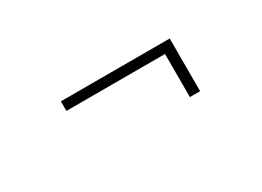

<svg xmlns="http://www.w3.org/2000/svg" viewBox="-21 -684 1042 764"><g transform="rotate(-30 500.0 -302.0)"><path d="M248 -379H701V-181H748V-423H248Z"/></g></svg>

Font: Harano Aji Mincho TW
Style: Regular
Weight: 400
Foundry: Masamichi Hosoda
Version: HaranoAjiMinchoTW-Regular version 20230610;ttx 4.39.4